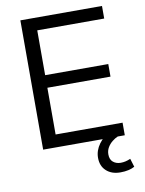

<svg xmlns="http://www.w3.org/2000/svg" viewBox="-97 -772 776 1031"><g transform="rotate(-10 291.5 -256.5)"><path d="M87.1 0V-705H532.2V-636.4H167.1V-392H511.3V-323.4H167.1V-68.6H532.2V0ZM474.9 192.3Q427.3 192.3 398.5 165.9Q369.6 139.5 369.6 94.7Q369.6 54.8 395.2 19.6Q420.8 -15.6 465.2 -36.2L493.8 0Q478.3 6.5 463 18.8Q447.6 31.1 437.5 48.2Q427.4 65.3 427.4 86Q427.4 114.2 444.2 128Q461 141.8 485.5 141.8Q499 141.8 512 138.8Q525 135.8 539 129.7L552.9 175.3Q538.7 183.3 519 187.8Q499.3 192.3 474.9 192.3Z"/></g></svg>

Font: Nunito Sans 12pt ExtraLight
Style: Regular
Weight: 200
Version: Version 3.101;gftools[0.9.27]